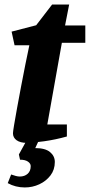

<svg xmlns="http://www.w3.org/2000/svg" viewBox="-20 -604 395 844"><path d="M98 24Q69 24 53 12.5Q37 1 37 -18Q37 -25 42 -55Q47 -85 55 -129Q63 -173 72.5 -223Q82 -273 91.5 -320.5Q101 -368 109 -405H44L31 -465L139 -493L209 -584H284L266 -492H355V-416H252L188 -57H274V-4Q224 10 174 17Q124 24 98 24ZM89 220Q48 220 14 201L29 163Q40 167 49.5 169.5Q59 172 67 172Q88 172 101.5 160Q115 148 115 126Q115 115 103 106.5Q91 98 68 98L63 75L107 -5H159L135 47Q179 47 200 64.5Q221 82 221 108Q221 142 202 167Q183 192 153 206Q123 220 89 220Z"/></svg>

Font: Manuale ExtraBold
Style: Italic
Weight: 800
Italic angle: -11°
Designer: Eduardo Tunni / Pablo Cosgaya
Foundry: Eduardo Tunni / Pablo Cosgaya
Version: Version 1.002